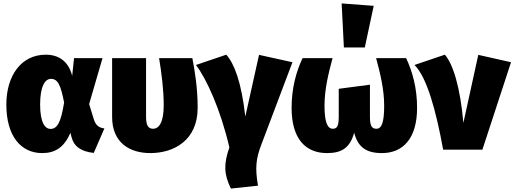

<svg xmlns="http://www.w3.org/2000/svg" viewBox="-20 -873 3001 1120"><path d="M247 -554C104 -554 17 -432 17 -263C17 -79 102 20 226 20C303 20 354 -14 391 -98L397 -74C412 -16 455 11 527 19L589 -124C559 -127 538 -141 527 -178L500 -266L578 -534H412L401 -430C384 -502 335 -554 247 -554ZM277 -413C317 -413 334 -378 354 -275C335 -156 313 -121 274 -121C245 -121 214 -154 214 -263C214 -370 243 -413 277 -413Z M1102 -534H908C923 -444 935 -346 935 -259C935 -158 907 -122 873 -122C848 -122 832 -137 832 -190V-534H634V-191C634 -39 738 20 857 20C994 20 1133 -54 1133 -244C1133 -359 1117 -456 1102 -534Z M1300 -554 1123 -494C1185 -413 1267 -233 1318 -13C1284 84 1286 144 1327 227L1485 210C1467 105 1473 53 1505 -31L1686 -510L1491 -553L1411 -193C1388 -395 1347 -501 1300 -554Z M1973 -853 1986 -596H2108L2160 -839ZM2349 -534H2174C2197 -448 2221 -354 2221 -256C2221 -158 2206 -122 2176 -122C2154 -122 2138 -131 2138 -190V-379L1956 -355V-190C1956 -131 1942 -122 1921 -122C1891 -122 1873 -158 1873 -256C1873 -355 1897 -448 1920 -534H1745C1708 -456 1681 -359 1681 -244C1681 -63 1762 20 1888 20C1975 20 2022 -12 2046 -99C2068 -13 2118 20 2208 20C2329 20 2413 -63 2413 -244C2413 -359 2386 -456 2349 -534Z M2575 -554 2398 -494C2471 -421 2524 -226 2565 0H2794L2961 -510L2770 -553L2683 -156C2665 -365 2622 -501 2575 -554Z"/></svg>

Font: Fira Sans Heavy
Style: Regular
Weight: 900
Designer: bBox Type GmbH & Carrois Corporate GbR & Edenspiekermann AG
Foundry: bBox Type GmbH & Carrois Corporate GbR & Edenspiekermann AG
Version: Version 4.300;PS 004.300;hotconv 1.0.88;makeotf.lib2.5.64775